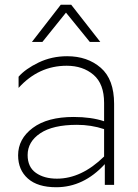

<svg xmlns="http://www.w3.org/2000/svg" viewBox="-20 -776 580 806"><path d="M219 -26Q322 -26 417 -119V-234Q363 -252 303 -252Q202 -252 149 -216.5Q96 -181 96 -125Q96 -75 130.5 -50.5Q165 -26 219 -26ZM417 -344Q417 -424 372.5 -462Q328 -500 260 -500Q142 -500 58 -407V-454Q87 -487 142 -513.5Q197 -540 262 -540Q347 -540 403 -491.5Q459 -443 459 -340V0H420V-87Q331 10 216 10Q138 10 97 -26.5Q56 -63 56 -124Q56 -193 117.5 -239Q179 -285 289 -285Q363 -285 417 -267ZM235 -756H279L401 -600H357L257 -723L158 -600H114Z"/></svg>

Font: Roundo Light
Style: Regular
Weight: 300
Designer: Namrata Goyal (Gurmukhi), Shiva Nallaperumal (Latin)
Foundry: Indian Type Foundry
Version: Version 1.000;PS 1.0;hotconv 1.0.88;makeotf.lib2.5.647800